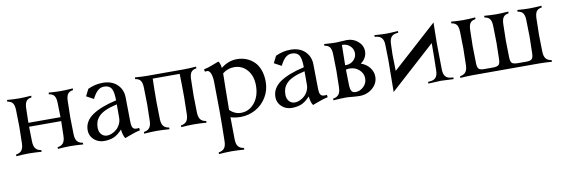

<svg xmlns="http://www.w3.org/2000/svg" viewBox="-56 -935 4827 1644"><g transform="rotate(-10 2357.5 -112.5)"><path d="M605.5 -488.3V-473.6Q572.3 -468.8 558.8 -449.2Q545.4 -429.7 544.4 -388.2Q541.5 -294.4 541.5 -244.1Q541.5 -193.8 544.4 -100.1Q545.4 -59.6 561 -39.6Q576.7 -19.5 610.4 -14.6V0Q546.9 -4.9 500.5 -4.9Q454.1 -4.9 390.6 0V-14.6Q424.3 -19.5 439.9 -39.6Q455.6 -59.6 456.5 -100.1Q456.5 -109.9 457.8 -159.7Q459 -209.5 459.5 -229.5H180.2Q181.2 -150.4 183.1 -100.1Q184.1 -59.6 199.7 -39.6Q215.3 -19.5 249 -14.6V0Q185.5 -4.9 139.2 -4.9Q92.8 -4.9 29.3 0V-14.6Q63 -19.5 78.6 -39.6Q94.2 -59.6 95.2 -100.1Q98.1 -193.8 98.1 -244.1Q98.1 -294.4 95.2 -388.2Q94.2 -429.7 80.8 -449.2Q67.4 -468.8 34.2 -473.6V-488.3Q97.7 -483.4 139.2 -483.4Q180.7 -483.4 244.1 -488.3V-473.6Q210.9 -468.8 197.5 -449.2Q184.1 -429.7 183.1 -388.2Q181.2 -336.9 180.2 -263.7H459.5Q459 -284.2 457.8 -332Q456.5 -379.9 456.5 -388.2Q455.6 -429.7 442.1 -449.2Q428.7 -468.8 395.5 -473.6V-488.3Q459 -483.4 500.5 -483.4Q542 -483.4 605.5 -488.3Z M953.1 -171.4V-288.1Q894 -274.9 854.7 -257.3Q815.4 -239.7 794.4 -217.5Q773.4 -195.3 765.1 -172.1Q756.8 -148.9 756.8 -118.2Q756.8 -84.5 776.1 -61.8Q795.4 -39.1 827.1 -39.1Q846.2 -39.1 867.9 -48.3Q889.6 -57.6 908.7 -74Q927.7 -90.3 940.4 -116Q953.1 -141.6 953.1 -171.4ZM864.7 -490.7Q944.8 -490.7 991 -446.3Q1037.1 -401.9 1038.1 -333.5L1041 -124.5Q1041.5 -101.1 1044.4 -86.7Q1047.4 -72.3 1054.2 -65.2Q1061 -58.1 1068.8 -56.2Q1076.7 -54.2 1090.8 -54.2Q1096.7 -54.2 1106.4 -56.2L1109.9 -34.7Q1087.4 -30.3 1064 -22.9Q1040.5 -15.6 1010.7 -4.2Q981 7.3 975.1 9.3Q965.3 -2.9 958.7 -26.9Q952.1 -50.8 951.2 -69.3Q910.6 -25.9 874.5 -11.7Q838.4 2.4 792.5 2.4Q741.2 2.4 705.1 -30.8Q668.9 -64 668.9 -112.8Q668.9 -190.9 742.4 -241.5Q815.9 -292 953.1 -322.8Q952.6 -398.9 934.3 -427.7Q916 -456.5 871.1 -456.5Q838.9 -456.5 814.5 -433.6Q790 -410.6 769 -367.2L706.1 -401.4L736.3 -461.4Q800.3 -490.7 864.7 -490.7Z M1250.5 -483.4H1572.8Q1614.3 -483.4 1677.7 -488.3V-473.6Q1644.5 -468.8 1631.1 -449.2Q1617.7 -429.7 1616.7 -388.2Q1613.8 -294.4 1613.8 -244.1Q1613.8 -193.8 1616.7 -100.1Q1617.7 -59.6 1633.3 -39.6Q1648.9 -19.5 1682.6 -14.6V0Q1619.1 -4.9 1572.8 -4.9Q1526.4 -4.9 1462.9 0V-14.6Q1496.6 -19.5 1512.2 -39.6Q1527.8 -59.6 1528.8 -100.1Q1531.7 -193.8 1531.7 -244.1Q1531.7 -357.9 1528.8 -451.7H1294.4Q1291.5 -357.9 1291.5 -244.1Q1291.5 -193.8 1294.4 -100.1Q1295.4 -59.6 1311 -39.6Q1326.7 -19.5 1360.4 -14.6V0Q1296.9 -4.9 1250.5 -4.9Q1204.1 -4.9 1140.6 0V-14.6Q1174.3 -19.5 1189.9 -39.6Q1205.6 -59.6 1206.5 -100.1Q1209.5 -193.8 1209.5 -244.1Q1209.5 -294.4 1206.5 -388.2Q1205.6 -429.7 1192.1 -449.2Q1178.7 -468.8 1145.5 -473.6V-488.3Q1209 -483.4 1250.5 -483.4Z M2031.7 -490.7Q2075.7 -490.7 2113.3 -476.1Q2150.9 -461.4 2180.2 -433.3Q2209.5 -405.3 2226.1 -360.1Q2242.7 -314.9 2242.7 -257.8Q2242.7 -184.1 2206.1 -123.8Q2169.4 -63.5 2109.4 -30.5Q2049.3 2.4 1979.5 2.4Q1933.6 2.4 1892.6 -10.3V-0.5Q1892.6 64.5 1895 183.1Q1895.5 223.6 1911.4 243.7Q1927.2 263.7 1960.9 268.6V283.2Q1897.5 278.3 1851.1 278.3Q1804.7 278.3 1741.2 283.2V268.6Q1774.9 263.7 1790.8 243.7Q1806.6 223.6 1807.1 183.1Q1810.1 56.2 1810.1 -83Q1810.1 -171.9 1807.1 -335.9Q1806.2 -378.4 1794.9 -406.5Q1783.7 -434.6 1763.2 -434.6Q1753.4 -434.6 1744.6 -432.6L1741.2 -454.1Q1764.6 -458.5 1785.2 -465.1Q1805.7 -471.7 1833.7 -482.9Q1861.8 -494.1 1873 -498Q1888.2 -481.9 1893.1 -439Q1958.5 -490.7 2031.7 -490.7ZM1894 -278.8Q1891.6 -107.4 1891.6 -73.7Q1935.1 -31.7 1988.8 -31.7Q2060.1 -31.7 2107.4 -90.3Q2154.8 -148.9 2154.8 -240.2Q2154.8 -323.7 2110.4 -375.5Q2065.9 -427.2 1996.1 -427.2Q1940.4 -427.2 1896 -391.1V-388.2Z M2585.4 -171.4V-288.1Q2526.4 -274.9 2487.1 -257.3Q2447.8 -239.7 2426.8 -217.5Q2405.8 -195.3 2397.5 -172.1Q2389.2 -148.9 2389.2 -118.2Q2389.2 -84.5 2408.4 -61.8Q2427.7 -39.1 2459.5 -39.1Q2478.5 -39.1 2500.2 -48.3Q2522 -57.6 2541 -74Q2560.1 -90.3 2572.8 -116Q2585.4 -141.6 2585.4 -171.4ZM2497.1 -490.7Q2577.1 -490.7 2623.3 -446.3Q2669.4 -401.9 2670.4 -333.5L2673.3 -124.5Q2673.8 -101.1 2676.8 -86.7Q2679.7 -72.3 2686.5 -65.2Q2693.4 -58.1 2701.2 -56.2Q2709 -54.2 2723.1 -54.2Q2729 -54.2 2738.8 -56.2L2742.2 -34.7Q2719.7 -30.3 2696.3 -22.9Q2672.9 -15.6 2643.1 -4.2Q2613.3 7.3 2607.4 9.3Q2597.7 -2.9 2591.1 -26.9Q2584.5 -50.8 2583.5 -69.3Q2543 -25.9 2506.8 -11.7Q2470.7 2.4 2424.8 2.4Q2373.5 2.4 2337.4 -30.8Q2301.3 -64 2301.3 -112.8Q2301.3 -190.9 2374.8 -241.5Q2448.2 -292 2585.4 -322.8Q2585 -398.9 2566.7 -427.7Q2548.3 -456.5 2503.4 -456.5Q2471.2 -456.5 2446.8 -433.6Q2422.4 -410.6 2401.4 -367.2L2338.4 -401.4L2368.7 -461.4Q2432.6 -490.7 2497.1 -490.7Z M2896 -483.4Q2910.2 -483.4 2940.9 -485.8Q2971.7 -488.3 2988.8 -488.3Q3043.9 -488.3 3084.7 -453.1Q3125.5 -418 3125.5 -366.2Q3125.5 -336.9 3110.8 -311.3Q3096.2 -285.6 3071.3 -268.6Q3117.2 -253.4 3145.8 -217.5Q3174.3 -181.6 3174.3 -137.7Q3174.3 -79.6 3127.2 -38.6Q3080.1 2.4 3013.2 2.4Q2986.8 2.4 2951.2 -1.2Q2915.5 -4.9 2896 -4.9Q2849.6 -4.9 2786.1 0V-14.6Q2819.8 -19.5 2835.4 -39.6Q2851.1 -59.6 2852.1 -100.1Q2855 -193.8 2855 -244.1Q2855 -294.4 2852.1 -388.2Q2851.1 -429.7 2837.6 -449.2Q2824.2 -468.8 2791 -473.6V-488.3Q2854.5 -483.4 2896 -483.4ZM2969.2 -244.1Q2952.1 -244.1 2937 -239.7Q2937 -189.5 2939.9 -100.1Q2940.9 -70.8 2950.4 -53.7Q2960 -36.6 2986.3 -36.6Q3023.9 -36.6 3055.2 -65.9Q3086.4 -95.2 3086.4 -137.7Q3086.4 -181.6 3052 -212.9Q3017.6 -244.1 2969.2 -244.1ZM2944.8 -454.1H2939.9Q2938 -410.2 2937 -278.3H2944.8Q2983.4 -278.3 3010.5 -304.2Q3037.6 -330.1 3037.6 -366.2Q3037.6 -402.3 3010.5 -428.2Q2983.4 -454.1 2944.8 -454.1Z M3355 -155.3 3745.6 -507.8Q3745.6 -491.7 3744.1 -432.6Q3742.7 -373.5 3742.7 -327.6Q3742.7 -227.1 3745.6 -100.1Q3746.1 -59.6 3762 -39.6Q3777.8 -19.5 3810.1 -16.6L3831.1 -14.6V0Q3749.5 -4.9 3721.2 -4.9Q3692.9 -4.9 3611.3 0V-14.6L3632.3 -16.6Q3664.6 -19.5 3680.4 -39.6Q3696.3 -59.6 3696.8 -100.1Q3699.7 -227.1 3699.7 -328.1V-336.4L3306.2 19.5Q3309.1 -195.3 3309.1 -258.8Q3309.1 -282.7 3306.2 -388.2Q3305.7 -428.7 3289.8 -448.7Q3273.9 -468.8 3241.7 -472.2L3228 -473.6V-488.3Q3302.7 -483.4 3330.6 -483.4Q3358.4 -483.4 3433.1 -488.3V-473.6L3419.4 -472.2Q3387.2 -468.8 3371.3 -448.7Q3355.5 -428.7 3355 -388.2Q3355 -375 3353.5 -343.8Q3352.1 -312.5 3352.1 -296.4Q3352.1 -250.5 3355 -155.3Z M3999.5 -4.9Q3953.1 -4.9 3889.6 0V-14.6Q3923.3 -19.5 3939 -39.6Q3954.6 -59.6 3955.6 -100.1Q3958.5 -193.8 3958.5 -244.1Q3958.5 -294.4 3955.6 -388.2Q3954.6 -429.7 3941.2 -449.2Q3927.7 -468.8 3894.5 -473.6V-488.3Q3958 -483.4 3999.5 -483.4Q4041 -483.4 4104.5 -488.3V-473.6Q4071.3 -468.8 4057.9 -449.2Q4044.4 -429.7 4043.5 -388.2Q4040.5 -294.4 4040.5 -244.1Q4040.5 -193.8 4043.5 -100.1Q4044.4 -63 4057.6 -51Q4070.8 -39.1 4102.5 -39.1H4177.7Q4214.4 -39.1 4228.5 -50.3Q4242.7 -61.5 4243.7 -100.1Q4246.6 -193.8 4246.6 -244.1Q4246.6 -294.4 4243.7 -388.2Q4242.7 -429.7 4229.2 -449.2Q4215.8 -468.8 4182.6 -473.6V-488.3Q4246.1 -483.4 4287.6 -483.4Q4329.1 -483.4 4392.6 -488.3V-473.6Q4359.4 -468.8 4345.9 -449.2Q4332.5 -429.7 4331.5 -388.2Q4328.6 -294.4 4328.6 -244.1Q4328.6 -193.8 4331.5 -100.1Q4332.5 -61.5 4346.7 -50.3Q4360.8 -39.1 4397.5 -39.1H4472.7Q4504.4 -39.1 4517.6 -51Q4530.8 -63 4531.7 -100.1Q4534.7 -193.8 4534.7 -244.1Q4534.7 -294.4 4531.7 -388.2Q4530.8 -429.7 4517.3 -449.2Q4503.9 -468.8 4470.7 -473.6V-488.3Q4534.2 -483.4 4575.7 -483.4Q4617.2 -483.4 4680.7 -488.3V-473.6Q4647.5 -468.8 4634 -449.2Q4620.6 -429.7 4619.6 -388.2Q4616.7 -294.4 4616.7 -244.1Q4616.7 -193.8 4619.6 -100.1Q4620.6 -59.6 4636.2 -39.6Q4651.9 -19.5 4685.5 -14.6V0Q4622.1 -4.9 4575.7 -4.9Z"/></g></svg>

Font: Flanker
Style: Regular
Weight: 400
Designer: Flanker
Foundry: Flanker
Version: Version 2.027